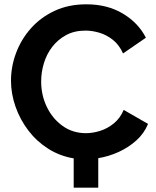

<svg xmlns="http://www.w3.org/2000/svg" viewBox="-20 -734 726 891"><path d="M322 137V1Q257 -10 203.5 -44Q150 -78 111.5 -128.5Q73 -179 52 -239Q31 -299 31 -360Q31 -425 54.5 -488Q78 -551 123 -602Q168 -653 233 -683.5Q298 -714 381 -714Q478 -714 550 -671Q622 -628 657 -559L551 -486Q533 -526 504 -549Q475 -572 441.5 -582Q408 -592 377 -592Q325 -592 286.5 -571Q248 -550 222 -516Q196 -482 183.5 -440Q171 -398 171 -356Q171 -293 197 -238.5Q223 -184 270 -150Q317 -116 379 -116Q411 -116 445.5 -127Q480 -138 509 -162Q538 -186 554 -224L667 -159Q649 -115 613 -82.5Q577 -50 531 -29Q485 -8 436 0V137Z"/></svg>

Font: Raleway
Style: Bold
Weight: 700
Designer: Matt McInerney, Pablo Impallari, Rodrigo Fuenzalida
Foundry: Matt McInerney, Pablo Impallari, Rodrigo Fuenzalida
Version: Version 4.026